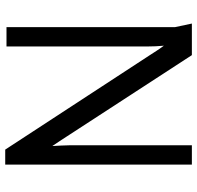

<svg xmlns="http://www.w3.org/2000/svg" viewBox="-30 -738 773 754"><g transform="rotate(90 357.0 -361.5)"><path d="M197 -728H73L87 -662V0H163V-553C163 -574 162 -597 160 -618C173 -601 186 -580 197 -563L568 5H627V-728H551V-248C551 -226 553 -202 554 -180C541 -199 527 -220 515 -239Z"/></g></svg>

Font: Rosario
Style: Regular
Weight: 400
Designer: Hector Gatti
Foundry: Omnibus Type
Version: Version 1.100